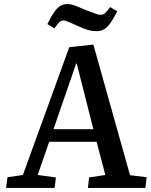

<svg xmlns="http://www.w3.org/2000/svg" viewBox="-20 -928 744 948"><path d="M441 -708 622 -63 704 -53 698 0H414L420 -52L500 -64L457 -228H223L166 -64L256 -52L250 0H10L17 -53L93 -64L322 -695ZM244 -290H441L359 -614H356ZM458 -774Q436 -774 416 -779.5Q396 -785 368 -798Q336 -813 318.5 -820Q301 -827 295 -827Q283 -827 274.5 -820Q266 -813 249 -788L214 -809Q233 -848 248 -869Q263 -890 278 -899Q293 -908 314 -908Q327 -908 344 -902.5Q361 -897 402 -879Q435 -866 451 -860.5Q467 -855 477 -855Q489 -855 498 -862.5Q507 -870 524 -893L559 -872Q540 -835 524.5 -813.5Q509 -792 493 -783Q477 -774 458 -774Z"/></svg>

Font: Literata Medium
Style: Italic
Weight: 500
Italic angle: -2°
Designer: Latin by Veronika Burian and Jose Scaglione. Greek by Irene Vlachou. Cyrillic by Vera Evstafieva
Foundry: TypeTogether
Version: Version 3.103;gftools[0.9.29]